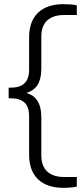

<svg xmlns="http://www.w3.org/2000/svg" viewBox="-20 -770 388 920"><path d="M282.5 130Q205 130 162.2 89Q119.5 48 119.5 -28.5V-211.5Q119.5 -258 97.5 -278.5Q75.5 -299 32.5 -299H21.5V-350H32.5Q75.5 -350 97.5 -371Q119.5 -392 119.5 -437.5V-591.5Q119.5 -668 162.2 -709Q205 -750 282.5 -750Q301 -750 318.2 -748.8Q335.5 -747.5 348 -744.5V-698H286Q235 -698 206.5 -672.2Q178 -646.5 178 -593.5V-442.5Q178 -388 156.8 -358.5Q135.5 -329 89 -320.5V-329Q135.5 -320.5 156.8 -290.8Q178 -261 178 -207V-26.5Q178 26 206.5 52Q235 78 286 78H348V124.5Q335.5 127 318.2 128.5Q301 130 282.5 130Z"/></svg>

Font: Encode Sans SC Condensed Thin Light
Style: Regular
Weight: 300
Version: Version 3.002